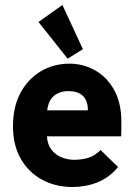

<svg xmlns="http://www.w3.org/2000/svg" viewBox="-20 -737 540 769"><path d="M270 12Q203 12 149 -17Q95 -46 63.5 -100.5Q32 -155 32 -231Q32 -309 62 -365Q92 -421 143.5 -451.5Q195 -482 258 -482Q313 -482 360.5 -455.5Q408 -429 437 -377Q466 -325 466 -250Q466 -238 466 -220Q466 -202 465 -191H168Q170 -158 186.5 -137Q203 -116 227.5 -106.5Q252 -97 277 -97Q306 -97 332.5 -104.5Q359 -112 383 -136L453 -68Q417 -25 370 -6.5Q323 12 270 12ZM169 -295H332Q332 -372 253 -372Q219 -372 196.5 -353.5Q174 -335 169 -295ZM251 -502 134 -649 230 -717 312 -540Z"/></svg>

Font: Inconsolata Black
Style: Regular
Weight: 900
Monospace: yes
Designer: Raph Levien, Cyreal, Brenton Simpson
Foundry: Raph Levien, Cyreal, Google
Version: Version 3.001; ttfautohint (v1.8.2.53-6de2)